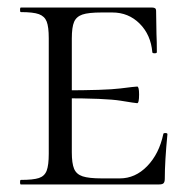

<svg xmlns="http://www.w3.org/2000/svg" viewBox="-20 -488 504 508"><path d="M35 -12Q68 -12 83 -17Q98 -22 103.5 -36.5Q109 -51 109 -81V-387Q109 -417 103.5 -431Q98 -445 83 -450.5Q68 -456 35 -456Q33 -456 33 -462Q33 -468 35 -468H383Q393 -468 393 -460L394 -398Q395 -379 395 -350Q395 -347 389 -347Q383 -347 383 -350Q379 -396 349.5 -425.5Q320 -455 277 -455H249Q214 -455 198 -449.5Q182 -444 176 -430Q170 -416 170 -386V-85Q170 -56 176 -41.5Q182 -27 198.5 -21.5Q215 -16 249 -16H297Q338 -16 369.5 -48.5Q401 -81 412 -133Q412 -136 417.5 -136Q423 -136 423 -133Q416 -61 416 -15Q416 -7 413 -3.5Q410 0 401 0H35Q33 0 33 -6Q33 -12 35 -12ZM145 -228V-249Q259 -249 298.5 -254Q338 -259 343 -259Q348 -259 348 -238Q348 -215 343 -215Q339 -215 299.5 -221.5Q260 -228 145 -228Z"/></svg>

Font: Cormorant SC
Style: Regular
Weight: 400
Designer: Christian Thalmann (Catharsis Fonts)
Foundry: Catharsis Fonts
Version: Version 4.000